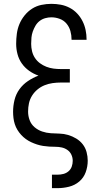

<svg xmlns="http://www.w3.org/2000/svg" viewBox="-20 -763 540 998"><path d="M250 215V145H279Q295 145 310 141Q325 137 336.5 127Q348 117 353 102.5Q358 88 358 73Q358 56 351 41Q344 26 330.5 16.5Q317 7 301 3.5Q285 0 268.5 0Q252 0 236 -1Q220 -2 204 -4.5Q188 -7 172.5 -12Q157 -17 142 -24Q127 -31 114 -40.5Q101 -50 90 -62Q79 -74 70.5 -88Q62 -102 57 -117.5Q52 -133 50 -149.5Q48 -166 48 -182Q48 -213 55.5 -243.5Q63 -274 81 -299Q99 -324 125 -341.5Q151 -359 180 -370Q154 -379 131.5 -395Q109 -411 93.5 -433Q78 -455 71 -481.5Q64 -508 64 -535Q64 -561 67.5 -587.5Q71 -614 81 -638Q91 -662 108 -683Q125 -704 147 -718Q169 -732 195 -737.5Q221 -743 247 -743Q272 -743 296 -738.5Q320 -734 342 -722.5Q364 -711 381 -693Q398 -675 409 -653Q420 -631 425 -607Q430 -583 430 -558V-556H352V-557Q352 -580 346 -601.5Q340 -623 326 -640Q312 -657 290.5 -665Q269 -673 247 -673Q231 -673 215 -668.5Q199 -664 186 -654Q173 -644 164.5 -629.5Q156 -615 150.5 -599.5Q145 -584 143.5 -568Q142 -552 142 -535Q142 -516 146.5 -497Q151 -478 161.5 -462Q172 -446 187.5 -434.5Q203 -423 221 -416Q239 -409 258 -406.5Q277 -404 297 -404H343V-334H297Q275 -334 253.5 -331Q232 -328 212 -320Q192 -312 175 -298Q158 -284 146.5 -265.5Q135 -247 130.5 -226Q126 -205 126 -183Q126 -160 134 -138.5Q142 -117 159.5 -102Q177 -87 199 -79.5Q221 -72 244 -70.5Q267 -69 289.5 -68.5Q312 -68 334 -61.5Q356 -55 376 -43Q396 -31 410 -13Q424 5 430 27.5Q436 50 436 72Q436 103 425.5 132Q415 161 392 180.5Q369 200 339 207.5Q309 215 279 215Z"/></svg>

Font: Iosevka Term SS14
Style: Regular
Weight: 400
Monospace: yes
Designer: Belleve Invis
Foundry: Belleve Invis
Version: Version 24.1.1; ttfautohint (v1.8.4)